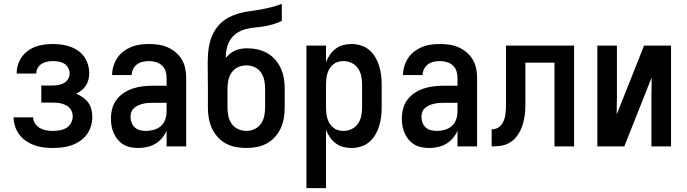

<svg xmlns="http://www.w3.org/2000/svg" viewBox="-20 -755 3540 990"><path d="M252 8Q228 8 204 5Q180 2 157.5 -6Q135 -14 115 -27.5Q95 -41 80.5 -60Q66 -79 58 -102.5Q50 -126 50 -150H151Q151 -133 161 -118Q171 -103 186 -94.5Q201 -86 218 -83Q235 -80 252 -80Q270 -80 288 -83Q306 -86 321.5 -95Q337 -104 346 -120.5Q355 -137 355 -155Q355 -166 351 -178Q347 -190 339 -198.5Q331 -207 320 -212.5Q309 -218 297.5 -221Q286 -224 274 -225Q262 -226 250 -226H193V-314H250Q265 -314 280.5 -316.5Q296 -319 309.5 -326.5Q323 -334 331 -347.5Q339 -361 339 -376Q339 -391 331.5 -405Q324 -419 311 -427Q298 -435 283 -437.5Q268 -440 253 -440Q238 -440 223 -437Q208 -434 195 -426Q182 -418 174.5 -404.5Q167 -391 167 -376H66V-377Q66 -400 73 -422Q80 -444 93 -462Q106 -480 124.5 -493.5Q143 -507 164 -514.5Q185 -522 207.5 -525Q230 -528 253 -528Q275 -528 297.5 -525Q320 -522 341.5 -514.5Q363 -507 382 -494Q401 -481 414 -462.5Q427 -444 433.5 -422Q440 -400 440 -377Q440 -361 436 -344.5Q432 -328 423 -314Q414 -300 401 -289.5Q388 -279 373 -272Q391 -264 407 -253Q423 -242 434.5 -226.5Q446 -211 451 -191.5Q456 -172 456 -153Q456 -129 449 -105Q442 -81 427.5 -61.5Q413 -42 392.5 -28Q372 -14 349 -6Q326 2 301.5 5Q277 8 252 8Z M693 8Q674 8 654.5 4.5Q635 1 618 -9Q601 -19 588 -34Q575 -49 567 -67Q559 -85 555.5 -104Q552 -123 552 -143Q552 -169 558.5 -194.5Q565 -220 581 -241Q597 -262 619 -276.5Q641 -291 666 -299Q691 -307 717 -310Q743 -313 769 -313H839V-354Q839 -372 833.5 -389Q828 -406 814.5 -418Q801 -430 783.5 -435Q766 -440 749 -440Q732 -440 716 -436.5Q700 -433 687 -423.5Q674 -414 666.5 -399Q659 -384 659 -368H558Q558 -391 565 -414Q572 -437 585 -456.5Q598 -476 616.5 -490Q635 -504 657 -513Q679 -522 702 -525Q725 -528 749 -528Q773 -528 797.5 -524.5Q822 -521 844.5 -511Q867 -501 886 -485Q905 -469 917.5 -448Q930 -427 935 -402.5Q940 -378 940 -354V0H839V-81Q830 -60 815 -42.5Q800 -25 780.5 -13.5Q761 -2 738.5 3Q716 8 693 8ZM733 -80Q754 -80 774.5 -86Q795 -92 810 -105.5Q825 -119 832 -139Q839 -159 839 -180V-225H769Q756 -225 743 -224Q730 -223 717.5 -220Q705 -217 693.5 -212Q682 -207 672 -198.5Q662 -190 657.5 -178Q653 -166 653 -153Q653 -137 658.5 -122.5Q664 -108 675.5 -97.5Q687 -87 702.5 -83.5Q718 -80 733 -80Z M1250 8Q1223 8 1196 3Q1169 -2 1145 -15Q1121 -28 1102.5 -48.5Q1084 -69 1072.5 -94Q1061 -119 1056.5 -146Q1052 -173 1052 -200V-298Q1052 -330 1051.5 -361.5Q1051 -393 1051 -424Q1051 -453 1053 -481Q1055 -509 1062 -536Q1069 -563 1082.5 -588.5Q1096 -614 1116 -633.5Q1136 -653 1161 -666Q1186 -679 1213.5 -686.5Q1241 -694 1269 -697.5Q1297 -701 1324.5 -706Q1352 -711 1379.5 -718Q1407 -725 1433 -735V-647Q1412 -637 1388.5 -630Q1365 -623 1341 -619Q1317 -615 1293 -613Q1269 -611 1245.5 -604.5Q1222 -598 1201.5 -584.5Q1181 -571 1168 -550.5Q1155 -530 1149.5 -506.5Q1144 -483 1144 -458V-456Q1154 -468 1166.5 -478.5Q1179 -489 1193.5 -495Q1208 -501 1223.5 -503.5Q1239 -506 1255 -506Q1282 -506 1308.5 -500Q1335 -494 1358 -481Q1381 -468 1399 -447.5Q1417 -427 1428 -402.5Q1439 -378 1443.5 -351.5Q1448 -325 1448 -298V-200Q1448 -173 1443.5 -146Q1439 -119 1427.5 -94Q1416 -69 1397.5 -48.5Q1379 -28 1355 -15Q1331 -2 1304 3Q1277 8 1250 8ZM1250 -80Q1272 -80 1292.5 -89.5Q1313 -99 1325.5 -117Q1338 -135 1342.5 -156.5Q1347 -178 1347 -200V-298Q1347 -320 1342.5 -341.5Q1338 -363 1326 -381Q1314 -399 1293.5 -408.5Q1273 -418 1251 -418Q1229 -418 1208.5 -409Q1188 -400 1175 -382Q1162 -364 1157.5 -342Q1153 -320 1153 -298V-200Q1153 -178 1157.5 -156.5Q1162 -135 1174.5 -117Q1187 -99 1207.5 -89.5Q1228 -80 1250 -80Z M1560 215V-520H1661V-435Q1669 -455 1681.5 -473Q1694 -491 1711 -504Q1728 -517 1749 -522.5Q1770 -528 1792 -528Q1816 -528 1840 -521Q1864 -514 1883 -498Q1902 -482 1914.5 -461Q1927 -440 1934.5 -416.5Q1942 -393 1945 -368.5Q1948 -344 1948 -320V-200Q1948 -176 1945 -151.5Q1942 -127 1934.5 -103.5Q1927 -80 1914.5 -59Q1902 -38 1883 -22Q1864 -6 1840 1Q1816 8 1792 8Q1770 8 1749 2.5Q1728 -3 1711 -16Q1694 -29 1681.5 -47Q1669 -65 1661 -85V215ZM1751 -80Q1773 -80 1793 -89.5Q1813 -99 1825.5 -117Q1838 -135 1842.5 -156.5Q1847 -178 1847 -200V-320Q1847 -342 1842.5 -363.5Q1838 -385 1825.5 -403Q1813 -421 1793 -430.5Q1773 -440 1751 -440Q1737 -440 1723 -436Q1709 -432 1698 -423Q1687 -414 1679.5 -401.5Q1672 -389 1668 -375.5Q1664 -362 1662.5 -348Q1661 -334 1661 -320V-200Q1661 -186 1662.5 -172Q1664 -158 1668 -144.5Q1672 -131 1679.5 -118.5Q1687 -106 1698 -97Q1709 -88 1723 -84Q1737 -80 1751 -80Z M2193 8Q2174 8 2154.5 4.5Q2135 1 2118 -9Q2101 -19 2088 -34Q2075 -49 2067 -67Q2059 -85 2055.5 -104Q2052 -123 2052 -143Q2052 -169 2058.5 -194.5Q2065 -220 2081 -241Q2097 -262 2119 -276.5Q2141 -291 2166 -299Q2191 -307 2217 -310Q2243 -313 2269 -313H2339V-354Q2339 -372 2333.5 -389Q2328 -406 2314.5 -418Q2301 -430 2283.5 -435Q2266 -440 2249 -440Q2232 -440 2216 -436.5Q2200 -433 2187 -423.5Q2174 -414 2166.5 -399Q2159 -384 2159 -368H2058Q2058 -391 2065 -414Q2072 -437 2085 -456.5Q2098 -476 2116.5 -490Q2135 -504 2157 -513Q2179 -522 2202 -525Q2225 -528 2249 -528Q2273 -528 2297.5 -524.5Q2322 -521 2344.5 -511Q2367 -501 2386 -485Q2405 -469 2417.5 -448Q2430 -427 2435 -402.5Q2440 -378 2440 -354V0H2339V-81Q2330 -60 2315 -42.5Q2300 -25 2280.5 -13.5Q2261 -2 2238.5 3Q2216 8 2193 8ZM2233 -80Q2254 -80 2274.5 -86Q2295 -92 2310 -105.5Q2325 -119 2332 -139Q2339 -159 2339 -180V-225H2269Q2256 -225 2243 -224Q2230 -223 2217.5 -220Q2205 -217 2193.5 -212Q2182 -207 2172 -198.5Q2162 -190 2157.5 -178Q2153 -166 2153 -153Q2153 -137 2158.5 -122.5Q2164 -108 2175.5 -97.5Q2187 -87 2202.5 -83.5Q2218 -80 2233 -80Z M2515 0V-88Q2530 -88 2543 -94Q2556 -100 2565 -111.5Q2574 -123 2579 -136.5Q2584 -150 2586 -164.5Q2588 -179 2588.5 -193.5Q2589 -208 2589 -223V-520H2940V0H2839V-432H2689V-259Q2689 -237 2689 -214Q2689 -191 2686.5 -168.5Q2684 -146 2678.5 -124Q2673 -102 2663 -81.5Q2653 -61 2638 -44Q2623 -27 2603 -16.5Q2583 -6 2560.5 -3Q2538 0 2515 0Z M3060 0V-520H3161V-312Q3161 -283 3161 -253.5Q3161 -224 3160 -195V-165L3301 -520H3440V0H3339V-208Q3339 -237 3339 -266.5Q3339 -296 3340 -325V-355L3199 0Z"/></svg>

Font: Iosevka Custom Semibold
Style: Regular
Weight: 600
Designer: Belleve Invis
Foundry: Belleve Invis
Version: Version 27.0.2; ttfautohint (v1.8.4)